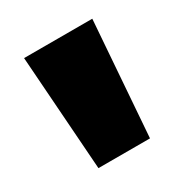

<svg xmlns="http://www.w3.org/2000/svg" viewBox="-86 -820 407 429"><g transform="rotate(-30 118.0 -606.0)"><path d="M30 -754H206L184 -458H51Z"/></g></svg>

Font: Protest Strike
Style: Regular
Weight: 400
Designer: Octavio Pardo
Foundry: Ashler Design
Version: Version 2.005; ttfautohint (v1.8.4.7-5d5b)